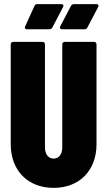

<svg xmlns="http://www.w3.org/2000/svg" viewBox="-20 -903 520 931"><path d="M111 -761H220C226 -761 231 -764 234 -770L286 -869C290 -878 286 -883 277 -883H161C155 -883 150 -881 147 -874L102 -775C98 -766 102 -761 111 -761ZM281 -761H390C396 -761 401 -764 404 -770L456 -869C460 -878 456 -883 447 -883H339C333 -883 327 -880 324 -874L272 -775C268 -767 272 -761 281 -761ZM240 8C365 8 448 -76 448 -204V-688C448 -695 443 -700 436 -700H294C287 -700 282 -695 282 -688V-188C282 -156 266 -134 240 -134C214 -134 198 -156 198 -188V-688C198 -695 193 -700 186 -700H44C37 -700 32 -695 32 -688V-204C32 -76 115 8 240 8Z"/></svg>

Font: Barlow Condensed ExtraBold
Style: Regular
Weight: 800
Width: 3
Designer: Jeremy Tribby
Foundry: Tribby Type
Version: Version 1.422;hotconv 1.0.109;makeotfexe 2.5.65596